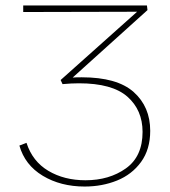

<svg xmlns="http://www.w3.org/2000/svg" viewBox="-20 -678 622 703"><path d="M279 -395Q409 -395 469.5 -341Q530 -287 530 -199Q530 -131 496.5 -85Q463 -39 408.5 -17Q354 5 290 5Q202 5 136.5 -34.5Q71 -74 51 -145L77 -155Q99 -87 157 -52.5Q215 -18 293 -18Q380 -18 441 -61.5Q502 -105 502 -195Q502 -275 446.5 -324Q391 -373 269 -373Q241 -373 209 -370L202 -385L482 -635L65 -634V-658H518L520 -641L246 -394Q257 -395 279 -395Z"/></svg>

Font: Ysabeau Infant Extralight
Style: Regular
Weight: 200
Designer: Christian Thalmann (Catharsis Fonts)
Version: Version 0.003